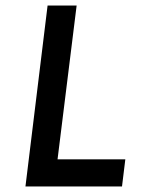

<svg xmlns="http://www.w3.org/2000/svg" viewBox="-20 -674 515 694"><path d="M72 0H421L433 -98H188L257 -654H152Z"/></svg>

Font: Falling Sky
Style: CondObl
Weight: 400
Designer: Paul D. Hunt
Foundry: Adobe Systems Incorporated
Version: Version 1.02